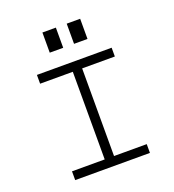

<svg xmlns="http://www.w3.org/2000/svg" viewBox="-134 -840 854 943"><g transform="rotate(-20 293.0 -368.0)"><path d="M97.7 -549.8H488.3V-503.9H317.4V-45.9H488.3V0H97.7V-45.9H268.6V-503.9H97.7ZM194.3 -630.9V-736.3H264.6V-630.9ZM321.3 -630.9V-736.3H391.6V-630.9Z"/></g></svg>

Font: Thabit
Style: Regular
Weight: 500
Designer: Regenerated by Nadim Shaikli
Foundry: MAK Alagha
Version: 0.01